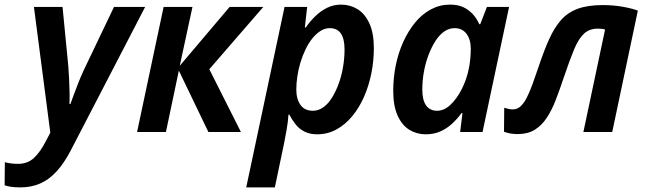

<svg xmlns="http://www.w3.org/2000/svg" viewBox="-96 -572 2802 832"><path d="M-8 240Q-32 240 -48 237.5Q-64 235 -76 231L-75 131Q-63 134 -49 136Q-35 138 -18 138Q24 138 51.5 112Q79 86 102 41L122 3L51 -542H175L200 -285Q202 -259 203.5 -228.5Q205 -198 205.5 -169.5Q206 -141 205 -121H209Q215 -137 224 -162Q233 -187 244 -214.5Q255 -242 267 -268L398 -542H533L209 83Q181 136 149 171Q117 206 78.5 223Q40 240 -8 240Z M498 0 613 -542H738L683 -287L899 -542H1045L811 -272L948 0H807L679 -266L623 0Z M971 240 1137 -542H1235L1225 -453H1229Q1247 -479 1270 -501.5Q1293 -524 1321 -538Q1349 -552 1382 -552Q1421 -552 1453 -532.5Q1485 -513 1504.5 -471Q1524 -429 1524 -363Q1524 -307 1513 -253Q1502 -199 1481 -151.5Q1460 -104 1429.5 -67.5Q1399 -31 1361 -10.5Q1323 10 1278 10Q1247 10 1224 -1.5Q1201 -13 1185.5 -32.5Q1170 -52 1158 -75H1154Q1152 -44 1146.5 -12.5Q1141 19 1135 49L1095 240ZM1260 -92Q1284 -92 1305 -107Q1326 -122 1342.5 -148.5Q1359 -175 1371.5 -209Q1384 -243 1390.5 -281.5Q1397 -320 1397 -358Q1397 -404 1381 -427Q1365 -450 1333 -450Q1312 -450 1293 -438Q1274 -426 1257.5 -405.5Q1241 -385 1228 -358Q1215 -331 1206 -301.5Q1197 -272 1192.5 -241.5Q1188 -211 1188 -184Q1188 -143 1206 -117.5Q1224 -92 1260 -92Z M1749 10Q1710 10 1678 -9.5Q1646 -29 1627 -71Q1608 -113 1608 -179Q1608 -235 1619 -289Q1630 -343 1651.5 -390.5Q1673 -438 1703 -474.5Q1733 -511 1771.5 -531.5Q1810 -552 1854 -552Q1888 -552 1911.5 -541Q1935 -530 1952.5 -511Q1970 -492 1981 -467H1985L2014 -542H2110L1995 0H1898L1908 -82H1904Q1885 -56 1862 -35Q1839 -14 1811 -2Q1783 10 1749 10ZM1798 -92Q1828 -92 1855 -117Q1882 -142 1903.5 -183Q1925 -224 1935 -272Q1940 -296 1942 -318Q1944 -340 1944 -361Q1944 -401 1925.5 -425.5Q1907 -450 1874 -450Q1850 -450 1829 -435.5Q1808 -421 1791 -394.5Q1774 -368 1761 -334Q1748 -300 1741 -261.5Q1734 -223 1734 -184Q1734 -138 1750.5 -115Q1767 -92 1798 -92Z M2147 9Q2130 9 2116 6.5Q2102 4 2088 -1L2089 -105Q2099 -102 2107.5 -100Q2116 -98 2126 -98Q2145 -98 2159.5 -111Q2174 -124 2186.5 -148.5Q2199 -173 2211.5 -207Q2224 -241 2238 -283Q2261 -352 2283.5 -402Q2306 -452 2335 -485Q2364 -518 2407.5 -534Q2451 -550 2516 -550Q2561 -550 2601 -543Q2641 -536 2668 -526L2557 0H2432L2526 -444Q2520 -446 2512 -447Q2504 -448 2495 -448Q2458 -448 2434.5 -426Q2411 -404 2392 -358.5Q2373 -313 2348 -239Q2330 -185 2312.5 -139.5Q2295 -94 2273 -61Q2251 -28 2221 -9.5Q2191 9 2147 9Z"/></svg>

Font: Noto Sans Display SemiBold
Style: Italic
Weight: 600
Italic angle: -12°
Designer: Monotype Design Team
Foundry: Monotype Imaging Inc.
Version: Version 2.003